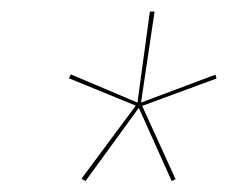

<svg xmlns="http://www.w3.org/2000/svg" viewBox="-20 -749 405 339"><path d="M362.3 -610.4 231 -562 290 -432.6 283.2 -429.2 225.1 -558.6 130.9 -429.2 124 -433.6 219.7 -562.5 101.6 -610.8 105 -617.7 222.7 -567.9 244.6 -728.5H252.9L229 -567.9L360.4 -617.2Z"/></svg>

Font: Fira Sans Compressed Eight
Style: Italic
Weight: 100
Width: 3
Italic angle: -8°
Designer: Carrois Corporate & Edenspiekermann AG
Foundry: Carrois Corporate GbR & Edenspiekermann AG
Version: Version 4.203;PS 004.203;hotconv 1.0.88;makeotf.lib2.5.64775